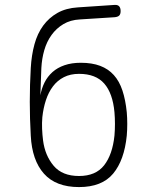

<svg xmlns="http://www.w3.org/2000/svg" viewBox="-20 -750 640 780"><path d="M445 -680 304 -671Q266 -669 237.5 -652Q209 -635 189.5 -608Q170 -581 160 -546.5Q150 -512 148 -474L144 -363Q149 -391 161 -415Q173 -439 193 -457Q213 -475 242 -485Q271 -495 308 -495Q354 -495 387 -482.5Q420 -470 442.5 -445Q465 -420 477.5 -382Q490 -344 495 -294Q497 -271 497 -246.5Q497 -222 495 -199Q485 -99 439.5 -44.5Q394 10 301 10Q207 10 158.5 -44.5Q110 -99 105 -199Q101 -268 101 -336.5Q101 -405 105 -474Q108 -526 120 -570Q132 -614 155.5 -646Q179 -678 213.5 -697.5Q248 -717 296 -720L445 -730Q458 -731 464 -724.5Q470 -718 470 -705Q470 -692 464 -686.5Q458 -681 445 -680ZM301 -35Q369 -35 403 -78.5Q437 -122 445 -199Q447 -222 447 -246.5Q447 -271 445 -294Q438 -371 403.5 -410.5Q369 -450 301 -450Q266 -450 239.5 -436.5Q213 -423 195 -399Q177 -375 166.5 -343Q156 -311 152 -274Q150 -251 151 -226.5Q152 -202 155 -179Q163 -118 198 -76.5Q233 -35 301 -35Z"/></svg>

Font: Maple Mono NL Thin
Style: Regular
Weight: 250
Monospace: yes
Designer: subframe7536
Version: Version 7.000